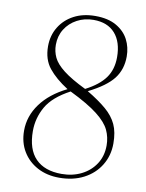

<svg xmlns="http://www.w3.org/2000/svg" viewBox="-85 -805 669 879"><g transform="rotate(10 249.5 -365.0)"><path d="M56 -171Q56 -238 98 -295.5Q140 -353 219 -392Q161 -429 129 -469Q97 -509 97 -570Q97 -620 121 -659.5Q145 -699 187.5 -721.5Q230 -744 287 -744Q346 -744 384.5 -722Q423 -700 441.5 -664.5Q460 -629 460 -586Q460 -526 427 -483Q394 -440 312 -399Q367 -366 401.5 -336.5Q436 -307 452.5 -271.5Q469 -236 469 -183Q469 -127 441.5 -82Q414 -37 365 -11.5Q316 14 251 14Q194 14 150 -9.5Q106 -33 81 -74.5Q56 -116 56 -171ZM131 -583Q131 -552 144 -524.5Q157 -497 193.5 -468.5Q230 -440 298 -407Q360 -439 388.5 -478.5Q417 -518 417 -575Q417 -646 382 -685.5Q347 -725 282 -725Q240 -725 205.5 -706.5Q171 -688 151 -656Q131 -624 131 -583ZM235 -384Q156 -342 126 -289Q96 -236 96 -176Q96 -91 138 -48Q180 -5 259 -5Q310 -5 351 -25.5Q392 -46 416 -83Q440 -120 440 -169Q440 -207 424.5 -240Q409 -273 365 -307.5Q321 -342 235 -384Z"/></g></svg>

Font: Literata 72pt ExtraLight
Style: Italic
Weight: 200
Italic angle: -2°
Designer: Latin by Veronika Burian and Jose Scaglione. Greek by Irene Vlachou. Cyrillic by Vera Evstafieva
Foundry: TypeTogether
Version: Version 3.002